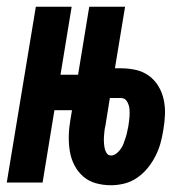

<svg xmlns="http://www.w3.org/2000/svg" viewBox="-37 -540 557 568"><path d="M291 8Q268 8 246.5 2Q225 -4 209 -18Q193 -32 183 -51.5Q173 -71 169.5 -93Q166 -115 166.5 -138Q167 -161 171 -184L176 -214H124L89 0H-17L69 -520H175L142 -319H194L227 -520H333L303 -338H321Q344 -338 365.5 -333Q387 -328 404 -315.5Q421 -303 432 -284.5Q443 -266 447.5 -244.5Q452 -223 451 -200Q450 -177 446 -155Q443 -135 437.5 -115.5Q432 -96 422.5 -77.5Q413 -59 399.5 -42.5Q386 -26 368.5 -14Q351 -2 331 3Q311 8 291 8ZM292 -80Q300 -80 308 -86.5Q316 -93 321 -100.5Q326 -108 329 -116.5Q332 -125 335 -134Q338 -143 339.5 -151.5Q341 -160 343 -168V-169Q345 -181 346 -193.5Q347 -206 346 -217.5Q345 -229 339 -239.5Q333 -250 321 -250H288L275 -169Q273 -161 272 -152.5Q271 -144 270.5 -135.5Q270 -127 270.5 -118.5Q271 -110 272.5 -102Q274 -94 278.5 -87Q283 -80 292 -80Z"/></svg>

Font: Iosevka Extrabold
Style: Italic
Weight: 800
Italic angle: -9°
Monospace: yes
Designer: Belleve Invis
Foundry: Belleve Invis
Version: Version 32.5.0; ttfautohint (v1.8.4)